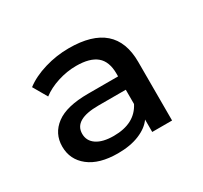

<svg xmlns="http://www.w3.org/2000/svg" viewBox="-81 -854 566 536"><g transform="rotate(-30 202.0 -585.5)"><path d="M339 -617C339 -703.7 289.3 -747 190 -747C163.3 -747 137.2 -743.2 111.5 -735.5C85.8 -727.8 64.3 -717.3 47 -704L73 -659C87 -669.7 103.8 -678.2 123.5 -684.5C143.2 -690.8 163 -694 183 -694C212.3 -694 234.2 -688 248.5 -676C262.8 -664 270 -645 270 -619V-610H173C127 -610 92.8 -601.7 70.5 -585C48.2 -568.3 37 -546 37 -518C37 -490 48 -467.3 70 -450C92 -432.7 123 -424 163 -424C189.7 -424 212.7 -428 232 -436C251.3 -444 265.7 -454.7 275 -468V-428H339ZM270 -521C253.3 -488.3 222.3 -472 177 -472C153.7 -472 135.5 -476.3 122.5 -485C109.5 -493.7 103 -505.7 103 -521C103 -551.7 129.3 -567 182 -567H270Z"/></g></svg>

Font: ICO Headline
Style: Regular
Weight: 500
Designer: Julieta Ulanovsky
Foundry: Julieta Ulanovsky
Version: Version 7.200